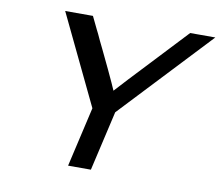

<svg xmlns="http://www.w3.org/2000/svg" viewBox="-77 -787 1009 879"><g transform="rotate(10 427.5 -347.5)"><path d="M157 -695H286L314 -637Q315 -634 324 -617Q336 -590 354 -554L397 -464Q428 -398 438 -374Q452 -390 495 -436Q538 -482 610 -558.5Q682 -635 738 -695H855L463 -278L399 0H293L357 -278Z"/></g></svg>

Font: Coval
Style: Italic
Weight: 400
Foundry: Context Ltd
Version: Version 001.000